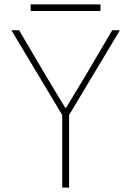

<svg xmlns="http://www.w3.org/2000/svg" viewBox="-20 -858 602 878"><path d="M264.6 0V-332L32.2 -719.7H67.4L191.4 -508.8L278.3 -365.2H282.2L369.1 -508.8L493.2 -719.7H528.3L295.9 -332V0ZM120.1 -807.6V-837.9H439.5V-807.6Z"/></svg>

Font: Reddit Mono ExtraLight
Style: Regular
Weight: 250
Monospace: yes
Designer: Stephen Hutchings
Foundry: Reddit
Version: Version 1.014